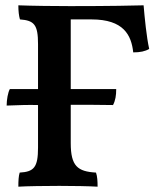

<svg xmlns="http://www.w3.org/2000/svg" viewBox="-20 -699 614 722"><path d="M520 -679C481 -678 397 -676 244 -676C190 -676 98 -677 49 -679C49 -657 51 -640 55 -626C109 -622 123 -606 123 -533V-364H17C10 -352 5 -324 5 -302C56 -304 88 -305 123 -304V-144C123 -70 108 -53 54 -50C50 -37 49 -20 49 3C80 1 149 0 203 0C255 0 314 1 347 3C347 -17 346 -36 341 -50C272 -54 246 -74 246 -161V-305C303 -305 342 -305 405 -304C414 -321 417 -340 417 -364H246V-626H324C445 -626 474 -567 481 -502C507 -502 526 -506 541 -515C531 -560 524 -632 520 -679Z"/></svg>

Font: Vollkorn Semibold
Style: Regular
Weight: 600
Designer: Friedrich Althausen
Foundry: Friedrich Althausen
Version: Version 4.015;PS 004.015;hotconv 1.0.88;makeotf.lib2.5.64775